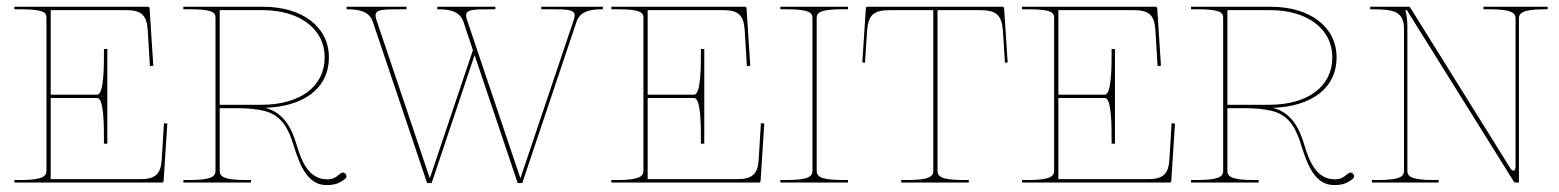

<svg xmlns="http://www.w3.org/2000/svg" viewBox="-20 -540 4611 568"><path d="M465 -175.5 458.5 -68.5C456 -26 440.5 -10 395 -10H130V-250H267.5C287.5 -250 287.5 -169 287.5 -125V-115H297.5V-395H287.5V-385C287.5 -344 287.5 -260 267.5 -260H130V-510H353.5C397.5 -510 414 -495.5 417 -451.5L423.5 -344.5L433.5 -345.5L422.5 -515.5C422.5 -517 421 -520 417.5 -520H22.5V-512.5H42.5C108.5 -512.5 117.5 -503 117.5 -487.5V-35.5C117.5 -21 111 -7.5 42.5 -7.5H22.5V0H459C460.5 0 464 -1 464 -4.5L475 -174.5Z M522.5 -520V-512.5H542.5C608.5 -512.5 617.5 -503 617.5 -487.5V-35C617.5 -20.5 611 -7.5 542.5 -7.5H522.5V0H722.5V-7.5H705C636.5 -7.5 630 -20.5 630 -35V-220H680.5C712 -220 739 -217.5 761.5 -212C816.5 -198.5 835 -154 849 -108.5C867 -51.5 889.5 7.5 945.5 7.5C970.5 7.5 983.5 2.5 1000.5 -10.5C1003.5 -12.5 1005 -15.5 1005 -18.5C1005 -20.5 1004 -23 1002.5 -25C1000.5 -28 997.5 -29.5 994.5 -29.5C992.5 -29.5 989.5 -28.5 987.5 -27C973 -15.5 967 -9.5 948 -9.5C896 -9.5 873.5 -57.5 858 -110C844 -157.5 821.5 -206.5 764.5 -221C878 -225 953 -278 953 -370.5C953 -460 875 -520 758.5 -520ZM753.5 -230H630V-510H757C867 -510 940.5 -454 940.5 -370.5C940.5 -283.5 867 -230 753.5 -230Z M1362.5 -478.5C1360 -485 1359 -490 1359 -494.5C1359 -511.5 1378.5 -512.5 1432.5 -512.5H1445.5V-520H1273.5V-512.5H1276C1317.5 -512.5 1341.5 -503 1351 -475.5L1379 -391.5L1251.5 -12.5L1094.5 -478.5C1092 -485 1091 -490 1091 -494.5C1091 -511.5 1110.5 -512.5 1164.5 -512.5H1182.5V-520H1005.5V-512.5H1008C1049.5 -512.5 1073.5 -503 1083 -475.5L1243.5 1.5H1257L1384 -377L1511.5 1.5H1525L1685.5 -475.5C1695 -503 1719 -512.5 1760.5 -512.5H1763.5V-520H1581V-512.5H1606.5C1660.5 -512.5 1680 -511.5 1680 -494.5C1680 -490 1679 -485 1676.5 -478.5L1519.5 -12.5Z M2231 -175.5 2224.5 -68.5C2222 -26 2206.5 -10 2161 -10H1896V-250H2033.5C2053.5 -250 2053.5 -169 2053.5 -125V-115H2063.5V-395H2053.5V-385C2053.5 -344 2053.5 -260 2033.5 -260H1896V-510H2119.5C2163.5 -510 2180 -495.5 2183 -451.5L2189.5 -344.5L2199.5 -345.5L2188.5 -515.5C2188.5 -517 2187 -520 2183.5 -520H1788.5V-512.5H1808.5C1874.5 -512.5 1883.5 -503 1883.5 -487.5V-35.5C1883.5 -21 1877 -7.5 1808.5 -7.5H1788.5V0H2225C2226.5 0 2230 -1 2230 -4.5L2241 -174.5Z M2488.5 0V-7.5H2471C2402.5 -7.5 2396 -20.5 2396 -35V-486.5C2396 -502 2405 -512.5 2471 -512.5H2488.5V-520H2288.5V-512.5H2308.5C2374.5 -512.5 2383.5 -502 2383.5 -486.5V-35C2383.5 -20.5 2377 -7.5 2308.5 -7.5H2288.5V0Z M2753.5 -35V-510H2878.5C2929 -510 2943.5 -495 2947 -447.5L2953 -354.5L2961 -355.5L2950.5 -515.5C2950.5 -519 2947 -520 2945.5 -520H2546.5C2545 -520 2541.5 -519 2541.5 -515.5L2531 -355.5L2539 -354.5L2545 -447.5C2548.5 -495 2563 -510 2613.5 -510H2741V-35C2741 -20.5 2734.5 -7.5 2666 -7.5H2646V0H2846V-7.5H2828.5C2760 -7.5 2753.5 -20.5 2753.5 -35Z M3446 -175.5 3439.5 -68.5C3437 -26 3421.5 -10 3376 -10H3111V-250H3248.5C3268.5 -250 3268.5 -169 3268.5 -125V-115H3278.5V-395H3268.5V-385C3268.5 -344 3268.5 -260 3248.5 -260H3111V-510H3334.5C3378.5 -510 3395 -495.5 3398 -451.5L3404.5 -344.5L3414.5 -345.5L3403.5 -515.5C3403.5 -517 3402 -520 3398.5 -520H3003.5V-512.5H3023.5C3089.5 -512.5 3098.5 -503 3098.5 -487.5V-35.5C3098.5 -21 3092 -7.5 3023.5 -7.5H3003.5V0H3440C3441.5 0 3445 -1 3445 -4.5L3456 -174.5Z M3503.5 -520V-512.5H3523.5C3589.5 -512.5 3598.5 -503 3598.5 -487.5V-35C3598.5 -20.5 3592 -7.5 3523.5 -7.5H3503.5V0H3703.5V-7.5H3686C3617.5 -7.5 3611 -20.5 3611 -35V-220H3661.5C3693 -220 3720 -217.5 3742.5 -212C3797.5 -198.5 3816 -154 3830 -108.5C3848 -51.5 3870.5 7.5 3926.5 7.5C3951.5 7.5 3964.5 2.5 3981.5 -10.5C3984.5 -12.5 3986 -15.5 3986 -18.5C3986 -20.5 3985 -23 3983.5 -25C3981.5 -28 3978.5 -29.5 3975.5 -29.5C3973.5 -29.5 3970.5 -28.5 3968.5 -27C3954 -15.5 3948 -9.5 3929 -9.5C3877 -9.5 3854.5 -57.5 3839 -110C3825 -157.5 3802.5 -206.5 3745.5 -221C3859 -225 3934 -278 3934 -370.5C3934 -460 3856 -520 3739.5 -520ZM3734.5 -230H3611V-510H3738C3848 -510 3921.5 -454 3921.5 -370.5C3921.5 -283.5 3848 -230 3734.5 -230Z M4473.5 0V-485C4473.5 -500.5 4482.5 -512.5 4548.5 -512.5H4558.5V-520H4368.5V-512.5H4388.5C4454.5 -512.5 4463.5 -500.5 4463.5 -485V-48C4463.5 -39.5 4461 -35 4457.5 -35C4454.5 -35 4450.5 -38 4447 -44L4152 -517.5C4151.5 -518.5 4150 -520 4148 -520H4033.5V-512.5H4039.5C4099.5 -512.5 4133.5 -508 4133.5 -455V-35C4133.5 -20.5 4127 -7.5 4058.5 -7.5H4038.5V0H4236V-7.5H4218.5C4150 -7.5 4143.5 -20.5 4143.5 -35V-454.5C4143.5 -482.5 4142 -492 4137.5 -510H4142L4458.5 -2.5C4459.5 -0.5 4461.5 0 4463 0Z"/></svg>

Font: ZnikomitSC
Style: Regular
Weight: 100
Designer: gluk
Foundry: gluk
Version: Version 0.55